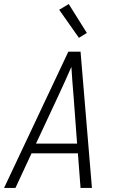

<svg xmlns="http://www.w3.org/2000/svg" viewBox="-24 -924 594 944"><path d="M-4 0 312 -670H372L428 0H372L359 -170H131L52 0ZM355 -218 338 -447Q335 -484 332 -521Q329 -558 327 -595Q311 -558 294 -521Q277 -484 260 -447L153 -218ZM364 -738 267 -876 314 -904 403 -762Z"/></svg>

Font: Lode Dark
Style: Italic
Weight: 400
Italic angle: -11°
Monospace: yes
Designer: Belleve Invis
Foundry: Belleve Invis
Version: Version 29.2.0; ttfautohint (v1.8.3)